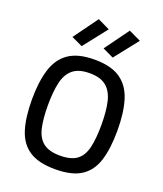

<svg xmlns="http://www.w3.org/2000/svg" viewBox="-168 -1047 993 1168"><g transform="rotate(20 328.5 -463.5)"><path d="M328.6 10.9Q221.2 10.9 161 -28.7Q100.8 -68.2 76.3 -146.5Q51.8 -224.7 51.8 -340.1Q51.8 -454.7 76.5 -534.8Q101.2 -614.8 161.4 -656.6Q221.6 -698.3 328.6 -698.3Q435.6 -698.3 495.8 -656.8Q556 -615.2 580.7 -535.2Q605.4 -455.1 605.4 -340.1Q605.4 -222.9 580.9 -144.8Q556.4 -66.7 496.2 -27.9Q436 10.9 328.6 10.9ZM328.6 -77.1Q399.9 -77.1 437.3 -105.3Q474.7 -133.5 488.4 -191.9Q502.1 -250.2 502.1 -340.1Q502.1 -428.4 488 -488.2Q473.9 -548.1 436.3 -579.2Q398.8 -610.4 328.6 -610.4Q258.1 -610.4 220.5 -579.4Q182.9 -548.4 169 -488.6Q155.1 -428.8 155.1 -340.1Q155.1 -252 168.8 -193.5Q182.5 -135 220.1 -106Q257.7 -77.1 328.6 -77.1ZM426.3 -747.2 355.2 -781 468.4 -937 546.8 -899.8ZM225 -748.2 153.5 -781.6 267.1 -938 345.1 -900.5Z"/></g></svg>

Font: Titillium Web SemiBold
Style: Regular
Weight: 600
Designer: Mohamed Gaber, Accademia di Belle Arti di Urbino
Foundry: Kief Type Foundry, Accademia di Belle Arti di Urbino
Version: Version 3.000; ttfautohint (v1.8.4)